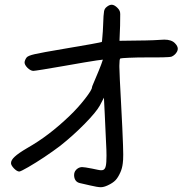

<svg xmlns="http://www.w3.org/2000/svg" viewBox="-20 -783 782 801"><path d="M356.4 -9.3Q343.8 -12.7 331.1 -15.1Q318.8 -18.1 314 -19Q293 -23.4 289.6 -45.9Q289.1 -49.3 289.1 -52.7Q289.1 -70.3 304.7 -80.6Q313.5 -85.9 322.8 -85.9Q332 -85.9 364.3 -79.6Q377.9 -77.1 387.7 -74.7Q397.9 -72.3 405.3 -72.8Q418 -73.7 421.4 -90.8Q424.3 -103.5 424.3 -133.8Q424.3 -145 423.8 -159.2Q422.9 -185.1 420.9 -221.7Q418.9 -258.3 417 -307.1Q415.5 -330.1 413.6 -375.5Q407.7 -364.7 396.5 -342.8Q381.8 -315.9 333.5 -266.6Q285.6 -217.8 231.4 -174.8Q218.3 -164.6 200.7 -152.3Q183.1 -139.6 164.6 -127.4Q129.4 -104 98.1 -85.9Q66.9 -67.9 60.5 -67.4Q51.3 -67.4 38.6 -80.1Q25.9 -93.3 25.9 -102.5Q25.9 -115.2 41.5 -129.4Q56.6 -143.6 92.3 -164.6Q141.1 -192.4 183.1 -224.6Q225.6 -256.8 270.5 -299.8Q305.2 -333 334.5 -370.6Q363.8 -408.2 363.8 -418.9Q363.8 -421.4 368.7 -432.6Q373 -444.3 379.4 -458Q385.7 -472.2 392.1 -488.3Q398.9 -504.4 401.9 -513.2Q404.3 -520 409.2 -534.2Q400.4 -533.2 382.8 -530.8Q371.6 -529.3 331.1 -522.5Q290 -515.6 243.7 -507.3Q197.3 -499 160.6 -493.2Q124 -487.3 119.1 -487.3Q108.4 -487.3 95.2 -499.5Q82.5 -512.2 82.5 -522.5Q82.5 -526.4 85 -532.7Q87.4 -538.6 91.3 -543.5Q97.2 -550.8 125 -557.1Q152.3 -563.5 251 -580.1Q313 -590.3 358.4 -598.6Q403.3 -606.9 404.8 -607.9Q405.8 -609.4 407.2 -629.9Q409.2 -649.9 410.2 -677.7Q411.6 -724.1 414.1 -735.8Q416 -747.1 424.8 -753.9Q436 -763.2 445.8 -763.2Q445.8 -763.2 447.3 -763.2Q458 -762.2 469.7 -750.5Q479.5 -740.7 481 -731Q481.9 -726.1 481.4 -712.4Q481.4 -698.2 481 -675.3Q480 -654.3 478.5 -612.8Q515.1 -613.3 587.4 -614.3Q618.2 -614.7 655.8 -617.2Q660.6 -617.7 665 -617.7Q695.3 -617.7 709.5 -603Q721.7 -590.8 721.7 -579.6Q721.7 -568.4 710 -556.2Q703.1 -549.8 696.3 -546.9Q689 -544.4 661.6 -543.9Q649.9 -543.5 633.3 -543.5Q620.1 -543.5 593.3 -543.5Q550.3 -543.5 517.6 -542Q485.4 -540.5 481.9 -539.1Q478 -536.6 478 -509.8Q478 -506.8 478 -503.4Q478.5 -470.7 484.9 -356Q488.3 -294.4 490.2 -251Q492.2 -207.5 493.2 -177.7Q494.1 -155.3 494.1 -138.7Q494.1 -113.8 492.2 -101.6Q489.7 -80.6 482.4 -64.5Q472.7 -42.5 461.9 -31.2Q450.7 -19.5 429.7 -9.8Q413.1 -2 400.4 -2Q387.2 -2 356.4 -9.3Z"/></svg>

Font: Casuwalt
Style: Regular
Weight: 400
Designer: Walter E Stewart
Version: 0.1